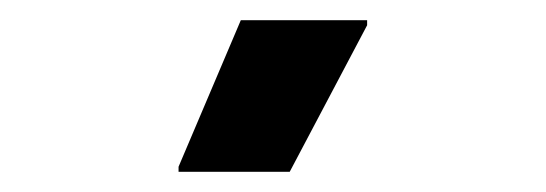

<svg xmlns="http://www.w3.org/2000/svg" viewBox="-20 -720 540 190"><path d="M266.7 -550 343.3 -695V-700H218.3L156.7 -555V-550Z"/></svg>

Font: Familjen Grotesk
Style: Bold
Weight: 700
Designer: Anders Wikstroem, Jonas Baeckman, Matilda Gysing, Kristian Moeller
Foundry: Familjen STHLM AB
Version: Version 2.000